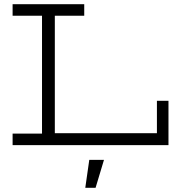

<svg xmlns="http://www.w3.org/2000/svg" viewBox="-20 -691 862 914"><path d="M40 -616H180V-55H40V0H782V-211H727V-57H241V-616H381V-671H40ZM475 70H405L386 203H435Z"/></svg>

Font: Stint Ultra Expanded
Style: Regular
Weight: 400
Width: 7
Designer: Astigmatic (AOETI)
Foundry: Astigmatic (AOETI)
Version: Version 1.000